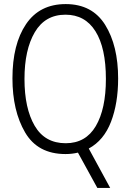

<svg xmlns="http://www.w3.org/2000/svg" viewBox="-20 -745 640 941"><path d="M520 176 415 -17Q489 -57 524 -148Q559 -239 559 -360Q559 -521 495.5 -623Q432 -725 302 -725Q174 -725 107.5 -626.5Q41 -528 41 -361Q41 -202 103 -96Q165 10 301 10Q333 10 362 3L457 176ZM100 -358Q100 -501 150.5 -587Q201 -673 301 -673Q397 -673 448 -591.5Q499 -510 499 -358Q499 -211 449.5 -127Q400 -43 302 -43Q200 -43 150 -128.5Q100 -214 100 -358Z"/></svg>

Font: Noto Sans Mono UI Light
Style: Regular
Weight: 300
Designer: Monotype Design team
Foundry: Monotype Imaging Inc.
Version: 1.000